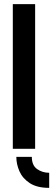

<svg xmlns="http://www.w3.org/2000/svg" viewBox="-20 -720 258 929"><path d="M218 189Q159 189 124 166Q89 143 74 108.5Q59 74 59 39H134Q134 80 159.5 98Q185 116 218 116ZM42 0V-700H150V0Z"/></svg>

Font: Stick No Bills SemiBold
Style: Regular
Weight: 600
Designer: Kosala Senevirathne, Siva Puranthara, Lasantha Premarathna, Tharique Azeez
Foundry: mooniak
Version: Version 2.000